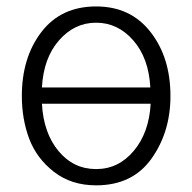

<svg xmlns="http://www.w3.org/2000/svg" viewBox="-20 -550 589 588"><path d="M46.9 -255.9Q46.9 -374 106.9 -452.1Q167 -530.3 274.4 -530.3Q379.9 -530.3 440.9 -452.1Q502 -374 502 -255.9Q502 -145.5 443.8 -64Q385.7 17.6 274.4 17.6Q198.2 17.6 145 -23.9Q91.8 -65.4 69.3 -125.5Q46.9 -185.5 46.9 -255.9ZM441.4 -232.4H108.4Q113.3 -142.6 159.2 -87.4Q205.1 -32.2 274.4 -32.2Q342.8 -32.2 389.6 -87.9Q436.5 -143.6 441.4 -232.4ZM108.4 -282.2H440.4Q435.5 -372.1 388.2 -426.3Q340.8 -480.5 274.4 -480.5Q208 -480.5 160.6 -426.3Q113.3 -372.1 108.4 -282.2Z"/></svg>

Font: Gothic A1 Light
Style: Regular
Weight: 300
Version: Version 2.50